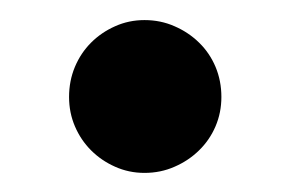

<svg xmlns="http://www.w3.org/2000/svg" viewBox="-20 -396 300 196"><path d="M50.5 -297Q50.5 -313.5 56.5 -327.8Q62.5 -342 73 -352.5Q83.5 -363 97.5 -369.2Q111.5 -375.5 127.5 -375.5Q144 -375.5 158.2 -369.2Q172.5 -363 183.2 -352.5Q194 -342 200 -327.8Q206 -313.5 206 -297Q206 -281 200 -267Q194 -253 183.2 -242.5Q172.5 -232 158.2 -225.8Q144 -219.5 127.5 -219.5Q111.5 -219.5 97.5 -225.8Q83.5 -232 73 -242.5Q62.5 -253 56.5 -267Q50.5 -281 50.5 -297Z"/></svg>

Font: Lato Medium
Style: Italic
Weight: 500
Italic angle: -7°
Designer: Lukasz Dziedzic
Foundry: tyPoland Lukasz Dziedzic
Version: Version 2.006; 2014-01-15